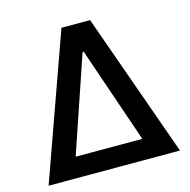

<svg xmlns="http://www.w3.org/2000/svg" viewBox="-107 -832 925 936"><g transform="rotate(-15 356.0 -364.0)"><path d="M24.4 0 284.2 -727.5H428.7L687.5 0ZM188.5 -102.5H524.9L358.9 -586.4H353Z"/></g></svg>

Font: Inter Cardless
Style: Medium
Weight: 500
Designer: Rasmus Andersson
Foundry: rsms
Version: Version 4.001;git-9221beed3